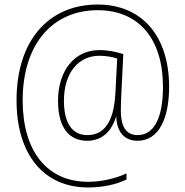

<svg xmlns="http://www.w3.org/2000/svg" viewBox="-20 -730 817 847"><path d="M726 -347C726 -569 608 -710 411 -710C199 -710 53 -557 53 -287C53 -53 169 97 369 97C433 97 492 84 538 62V35C489 58 426 72 369 72C186 72 80 -65 80 -287C80 -538 214 -685 411 -685C596 -685 699 -554 699 -347C699 -213 661 -134 587 -134C534 -134 513 -175 513 -243C513 -272 515 -308 516 -331L524 -491C495 -501 458 -509 418 -509C310 -509 236 -420 236 -285C236 -169 283 -109 365 -109C419 -109 468 -138 492 -215H493C495 -148 529 -109 587 -109C680 -109 726 -206 726 -347ZM262 -285C262 -410 327 -484 418 -484C449 -484 474 -479 497 -472L489 -319C482 -189 438 -134 365 -134C297 -134 262 -190 262 -285Z"/></svg>

Font: Noto Sans Georgian SemiCondensed Thin
Style: Regular
Weight: 100
Width: 4
Designer: Monotype Design Team, Akaki Razmadze
Foundry: Google LLC
Version: Version 2.005